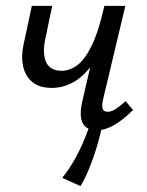

<svg xmlns="http://www.w3.org/2000/svg" viewBox="-20 -436 498 651"><path d="M156 -138Q114 -138 90 -157.5Q66 -177 58.5 -211Q51 -245 60 -286L88 -416H157L134 -306Q123 -254 136.5 -225Q150 -196 189 -196Q216 -196 241.5 -214.5Q267 -233 290.5 -280.5Q314 -328 334 -416H369Q354 -344 332.5 -291.5Q311 -239 283.5 -205Q256 -171 223.5 -154.5Q191 -138 156 -138ZM307 6Q288 6 274 -3Q260 -12 255.5 -33Q251 -54 258 -88L334 -416H405L329 -97Q325 -78 328 -67.5Q331 -57 345 -57Q358 -57 372.5 -66.5Q387 -76 406 -93L431 -63Q398 -30 367 -12Q336 6 307 6ZM253 195 191 167Q215 137 233.5 104Q252 71 265.5 38Q279 5 289 -24L326 -13Q323 8 316 34.5Q309 61 299.5 89Q290 117 278.5 144.5Q267 172 253 195Z"/></svg>

Font: Ysabeau Office Medium
Style: Italic
Weight: 500
Italic angle: -12°
Designer: Christian Thalmann (Catharsis Fonts)
Version: Version 2.001;gftools[0.9.30]; featfreeze: tnum,lnum,ss02